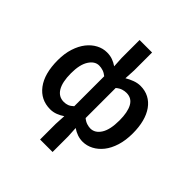

<svg xmlns="http://www.w3.org/2000/svg" viewBox="-236 -870 1228 1228"><g transform="rotate(45 378.5 -256.0)"><path d="M322 194V53L326 -21Q306 -7 281.5 2.5Q257 12 231 12Q145 12 94 -55.5Q43 -123 43 -245Q43 -305 58.5 -353Q74 -401 100 -434Q126 -467 160 -485Q194 -503 231 -503Q260 -503 283 -494.5Q306 -486 326 -472L322 -544V-706H435V-544L431 -469Q454 -483 481 -493Q508 -503 534 -503Q576 -503 609.5 -485.5Q643 -468 666.5 -435Q690 -402 702 -356Q714 -310 714 -253Q714 -190 698.5 -140.5Q683 -91 656.5 -57.5Q630 -24 595.5 -6Q561 12 524 12Q476 12 431 -19L435 53V194ZM259 -83Q278 -83 293.5 -89Q309 -95 326 -111V-382Q309 -396 291 -402Q273 -408 255 -408Q216 -408 189 -366Q162 -324 162 -246Q162 -166 187 -124.5Q212 -83 259 -83ZM499 -83Q541 -83 568 -125.5Q595 -168 595 -252Q595 -326 572.5 -367Q550 -408 502 -408Q485 -408 467.5 -402.5Q450 -397 431 -381V-109Q449 -94 467 -88.5Q485 -83 499 -83Z"/></g></svg>

Font: CV Source Sans Light
Style: Bold
Weight: 600
Designer: Paul D. Hunt
Foundry: Adobe Systems Incorporated
Version: Version 3.001